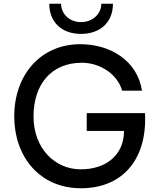

<svg xmlns="http://www.w3.org/2000/svg" viewBox="-20 -994 795 1025"><path d="M412 -813C512 -813 583 -872 583 -974H521C521 -922 477 -876 412 -876C349 -876 306 -922 306 -974H243C243 -872 314 -813 412 -813ZM417 -659C515 -659 608 -597 632 -510H738C713 -670 570 -758 408 -758C200 -758 56 -598 56 -372C56 -160 190 11 412 11C639 11 767 -149 754 -390H443V-295H642C642 -168 548 -90 411 -90C274 -90 159 -201 159 -372C159 -546 256 -659 417 -659Z"/></svg>

Font: Oakes Medium
Style: Regular
Weight: 500
Designer: Samuel Oakes
Foundry: Samuel Oakes
Version: Version 1.003;PS 001.003;hotconv 1.0.88;makeotf.lib2.5.64775